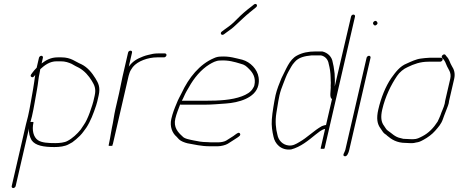

<svg xmlns="http://www.w3.org/2000/svg" viewBox="-20 -755 2326 974"><path d="M177.7 -462 165.9 -411C165.7 -410.3 165.3 -410 164.7 -410C156.8 -402 150.4 -394.7 145.6 -388L138.3 -378C134.2 -372 134.7 -367.5 139.7 -364.5C147.6 -359.7 153.4 -368 158.6 -375C154.8 -351.1 152.8 -329 147.8 -302.5C139.3 -257.2 132.7 -210.9 122.1 -165C118.2 -151 114.7 -137.3 111.6 -124L39.4 189C38.1 194.3 41.8 199 47.1 199C52.3 199 58.1 194.3 59.4 189L127 -104C124.6 -81.4 131.4 -59.4 140.2 -44C159 -15.8 202.8 -9 256.1 -9C281.2 -9 309.7 -12.3 328.3 -23L346.6 -33C362 -44 368.9 -50.8 385.2 -66C402.2 -83.6 404.4 -90.1 417.7 -107C438.8 -139 453.9 -178.2 468 -221C470.2 -227.7 472 -234 473.4 -240L480.3 -270C490 -312 479.2 -332.9 464.4 -357C447 -385.3 424.6 -413.4 393 -429C361.3 -442 341.1 -464 292.1 -464H272.1C238.2 -464 213.8 -450.3 191 -433L197.7 -462C198.9 -467.3 195.3 -472 190 -472C184.7 -472 178.9 -467.3 177.7 -462ZM134.4 -136C136.6 -145.3 139.1 -155 142.1 -165C152.8 -211.3 159.4 -257.6 168 -303C173.6 -332.5 174.5 -357.2 181.1 -386C182 -392.7 183 -398.7 184.3 -404C205.9 -423.8 231.7 -444 267.5 -444H287.5C311.8 -444 328.1 -437.8 343.5 -431L363 -420C370 -416 376 -413 380.9 -411C409 -395.1 429.8 -371.1 446 -344.5C458.4 -324.1 468.5 -305.2 460.3 -270L453.4 -240C450.7 -228.4 445.8 -214.7 442.1 -204L435.7 -185C431.2 -171.3 425.6 -160.1 420.1 -147.5C411.7 -128.6 399 -113.5 389.6 -98C371.6 -75.5 346.7 -52.4 322.2 -40C307.7 -31.6 281 -29 260.7 -29C226.2 -29 191.5 -30.5 172.2 -44C149.9 -59.5 140.8 -94.6 149.9 -134C150.7 -137.4 137.6 -136.7 134.4 -136Z M629.7 -488 601.3 -365C595.2 -338.8 590.5 -309.8 584.3 -283L565.6 -202C558.3 -170.4 554.8 -137.6 547.9 -108C544.7 -94.2 540.3 -62.1 537.8 -51C536 -43.2 533 -26 531.2 -18C530.5 -15.3 533 -14.3 538.5 -15C546.3 -14.3 550.5 -15.3 551.2 -18L551.4 -19H549.4C551 -20.3 552.1 -22 552.5 -24L632.4 -370C633.3 -374 634.7 -378.3 636.4 -383C638.8 -393.4 648 -407 653.8 -415C678.1 -445.2 731.3 -464 777.1 -464H812.1C817.4 -464 823.2 -468.7 824.4 -474C825.7 -479.3 822 -484 816.7 -484H781.7C773.1 -484 764.6 -483.3 756.3 -482C736.4 -476.9 726 -476.3 705.7 -468.5C674.1 -456.4 652.6 -443.5 633.3 -417L649.7 -488C651.1 -494.2 647.8 -498 642 -498C636.2 -498 631.1 -494.2 629.7 -488Z M1116.1 -581 1128.2 -590C1148.6 -605.2 1156.4 -609 1177.2 -629C1203.4 -652.8 1221 -671.1 1247.4 -692.5L1278.8 -718C1290.3 -727.3 1279.5 -741.3 1268 -732L1258.1 -724C1251.6 -718.7 1244.3 -713 1236.2 -707C1209.1 -685 1190.3 -666.8 1165 -641C1145.3 -622.9 1137.9 -619.3 1118.7 -605L1105.4 -595C1093.8 -586.7 1103.7 -572 1116.1 -581ZM902.3 -244C903.8 -247.3 905.5 -250.3 907.4 -253L919.4 -279C923.3 -287 929.5 -298 938 -312C964.3 -359.8 999.9 -401.9 1041.8 -428C1057.7 -437.2 1075.4 -448 1096.4 -448C1137.8 -450.7 1170 -441.1 1199.7 -432C1221.7 -426.7 1228.7 -419.8 1243.5 -405C1262.6 -386.3 1279.2 -360.4 1270.3 -322C1269.4 -318 1267.4 -313.7 1264.3 -309C1253.2 -287.4 1229.2 -274.8 1207 -266.5C1155.4 -247.1 1089.8 -244 1024.3 -244ZM893.9 -225C895.1 -224.3 896 -224 896.7 -224H1019.7C1056.7 -224 1093.8 -227.8 1127.1 -230C1188.5 -234.3 1275.3 -256.7 1290.3 -322C1293.8 -336.9 1293.9 -349.3 1291.8 -363C1285.6 -403.6 1250.5 -440.3 1209.4 -452C1175.2 -459.7 1144.1 -470.7 1100 -468C1088 -468 1076.4 -465.3 1065.2 -460C993.1 -429.6 937.3 -360.9 901.3 -283C893.1 -266 883.3 -250.3 876.3 -231C865.6 -206.2 855.7 -180.8 849.1 -152C839.8 -111.8 855.2 -78.8 875.3 -62L888.1 -48C897.7 -38.8 915.3 -31.9 931.5 -28C966.3 -22 1000.5 -13 1044 -13H1085C1100.7 -13 1124.9 -18.9 1136 -26C1151.6 -36.9 1168.8 -46 1184.2 -57C1190.5 -61.5 1203.1 -68.5 1197.4 -77.5C1191.6 -86.7 1181.4 -77.2 1174.9 -73C1159.8 -60.8 1143.4 -53 1127.7 -42C1119.8 -36.7 1101.1 -33 1089.6 -33H1048.6C1043.3 -33 1037.4 -33.3 1030.8 -34C1005.7 -34 983.5 -38 962.8 -42.5C942.7 -46.9 915 -50.7 904.8 -64C883.7 -83.1 859.1 -108.6 869.3 -153C875.3 -178.8 885.1 -201.4 893.9 -225Z M1664.4 -253 1633.9 -121C1627.8 -120.3 1620.7 -118.3 1612.5 -115C1572 -92.5 1538.7 -56.7 1497.8 -34C1481.5 -24.2 1464.9 -14.6 1443.9 -17C1412.3 -20.6 1392.3 -44.5 1387.4 -71C1379.1 -101.8 1375.2 -139.1 1382 -182L1391.9 -242C1393.5 -252 1395.5 -262 1397.8 -272C1402.2 -291.2 1409.3 -311.5 1416.5 -329C1425.7 -351.6 1432.1 -371.8 1443.5 -392C1455.2 -411.4 1459.6 -423.9 1474.6 -440C1494.7 -464.2 1525.7 -470.6 1560.4 -474H1608.4C1631.2 -469.2 1644.6 -451.4 1647.5 -431C1653.4 -409.1 1656.8 -387 1657.3 -361L1657.7 -345C1659.3 -333.8 1656.6 -322.7 1657.8 -311C1658.1 -295.1 1649.9 -258.2 1664.4 -253ZM1772.7 -681C1767 -681 1762.2 -676.6 1760.9 -671L1678 -316C1677.9 -321.3 1678.1 -326.7 1678.6 -332L1678.8 -350C1677.4 -359.9 1678.8 -370.7 1677.5 -381L1675.7 -395C1673.6 -411.6 1671.6 -424.9 1667.6 -440C1663.8 -466 1644 -487.2 1615 -494H1581C1543.2 -494 1513.9 -487.9 1486.2 -473C1446.7 -451.7 1431.1 -402.1 1407.7 -358C1397.2 -332.6 1384.6 -301.6 1377.8 -272C1375.5 -262 1373.5 -251.8 1371.8 -241.5L1366.6 -210.5C1362.8 -187.8 1360.7 -170.5 1359 -149.5C1356.4 -116.4 1361.3 -88.2 1367.3 -62C1374.4 -26.3 1404.9 9.4 1457.3 3C1505.6 -9.9 1544.4 -42.6 1580.6 -72C1595.4 -82.9 1609.7 -97.3 1629.3 -101L1606.7 -3C1606.1 -0.3 1609.2 0.7 1616 0C1622.5 0.7 1626.1 -0.3 1626.7 -3L1780.9 -671C1782.2 -676.5 1778.4 -681 1772.7 -681Z M1839.7 -462 1731.6 6C1728.9 17.6 1714.2 33.7 1727.8 37.5C1740.9 41.2 1748.7 18.7 1751.6 6L1859.7 -462C1860.9 -467.3 1857.3 -472 1852 -472C1846.7 -472 1840.9 -467.3 1839.7 -462ZM1873.9 -632C1877.4 -627.4 1881.7 -622.1 1890.2 -629C1898.7 -635.9 1894.6 -641.4 1891.1 -646C1884 -655.3 1866.7 -641.3 1873.9 -632Z M2217.7 -462H2158.7C2146.1 -462 2126.6 -459.2 2115.7 -458C2091.3 -455.3 2065.6 -442.7 2044 -433C2008.3 -419.1 1987 -389.3 1964.9 -359C1935.8 -316.5 1912.8 -259.1 1899.1 -199.5C1888.6 -154.4 1893.4 -125.6 1910.8 -103C1918 -93.6 1923.3 -81.4 1933.3 -75C1937.5 -73 1940.9 -70.3 1943.5 -67C1966.1 -47.7 1993 -30 2037.9 -30C2047.1 -29.3 2054 -29 2058.7 -29H2072.7C2077.4 -29 2083.3 -30 2090.4 -32C2106 -33.9 2112.6 -37.4 2128.6 -46C2149.4 -57.2 2171.3 -73 2187 -91C2203.6 -110 2218.1 -125.4 2226.9 -151L2232.6 -167C2233.8 -169.7 2235 -172.7 2236.1 -176C2240.4 -189 2253.2 -217.5 2256.3 -231C2256.6 -235 2257.2 -239 2258.1 -243L2284 -355C2290.4 -383.1 2283 -403.4 2272.7 -419C2262 -435.6 2260.1 -454.2 2246 -468L2239.1 -477C2231.8 -484.8 2215 -470.2 2222.7 -462L2229.8 -454C2237.8 -443.7 2240.5 -436.8 2245.1 -425C2253 -403.7 2271.8 -388.7 2264 -355L2238.1 -243C2237 -238.3 2236.4 -234 2236.1 -230C2231.1 -208.4 2220.7 -190.8 2214.2 -170C2208.6 -158.2 2206.4 -149.6 2199.9 -138C2180.4 -107.2 2154.2 -79.5 2122.2 -63.5C2106.5 -55.7 2095.4 -49 2077.3 -49H2063.3C2058.6 -49 2051.7 -49.3 2042.5 -50C2027.9 -50 2022.6 -50.7 2013.5 -54C1983.1 -59.3 1967.1 -79.8 1946.5 -93C1938.6 -98.5 1934.4 -108.7 1928 -117C1913.5 -135.8 1910.3 -161.6 1919.1 -199.5C1934.4 -265.7 1963.4 -324.1 1994.4 -370C2006.3 -388.1 2027.7 -406.3 2048.8 -415C2079.8 -430 2111.6 -442 2154 -442H2213C2218.3 -442 2224.1 -446.7 2225.4 -452C2226.6 -457.3 2222.9 -462 2217.7 -462Z"/></svg>

Font: HoneyBee
Style: UltLitIt
Weight: 100
Foundry: Cannot Into Space Fonts
Version: Version 0.89